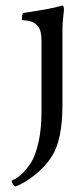

<svg xmlns="http://www.w3.org/2000/svg" viewBox="-20 -444 298 689"><path d="M128.9 -297.9Q128.9 -335.9 115.2 -350.6Q105.5 -362.3 91.3 -366.7Q77.1 -371.1 67.9 -371.1Q58.6 -371.1 58.6 -373Q58.6 -396.5 64.5 -397.5Q168 -413.1 199.2 -422.9L201.2 -423.8Q203.1 -423.8 204.1 -423.8Q208 -423.8 209 -415.5Q210 -407.2 209 -403.3Q204.1 -364.3 204.1 -333V-66.4Q204.1 57.6 166 117.2Q141.6 155.3 104 184.6Q66.4 213.9 35.2 225.6Q27.3 220.7 23.4 210.9Q20.5 206.1 22.5 204.1L34.2 198.2Q45.9 192.4 61 177.7Q76.2 163.1 91.8 138.7Q107.4 114.3 118.2 66.4Q128.9 18.6 128.9 -43.9Z"/></svg>

Font: Crimson Text
Style: Roman
Weight: 400
Version: Version 0.13